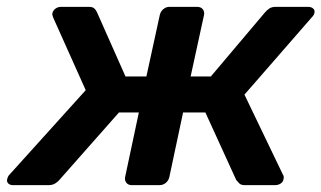

<svg xmlns="http://www.w3.org/2000/svg" viewBox="-43 -540 937 560"><path d="M-5 0Q-14 0 -19 -5Q-24 -10 -22 -18Q-21 -22 -19.5 -25Q-18 -28 -15 -31L207 -277L112 -489Q111 -492 110 -495.5Q109 -499 110 -502Q112 -510 119 -515Q126 -520 135 -520H216Q227 -520 232 -515.5Q237 -511 240 -504L323 -317H384L423 -496Q425 -506 433 -513Q441 -520 451 -520H532Q543 -520 548.5 -513Q554 -506 552 -496L513 -317H572L730 -504Q736 -511 743 -515.5Q750 -520 761 -520H856Q865 -520 870.5 -515Q876 -510 874 -502Q873 -496 866 -489L670 -264L782 -31Q784 -28 784.5 -25Q785 -22 784 -18Q783 -10 776 -5Q769 0 759 0H671Q660 0 655 -5Q650 -10 646 -15L556 -212H491L451 -24Q449 -14 441 -7Q433 0 422 0H341Q331 0 325.5 -7Q320 -14 322 -24L362 -212H304L130 -15Q126 -10 118 -5Q110 0 99 0Z"/></svg>

Font: Rubik Medium
Style: Italic
Weight: 500
Italic angle: -12°
Designer: Hubert and Fischer
Foundry: Hubert and Fischer
Version: Version 2.300;gftools[0.9.30]